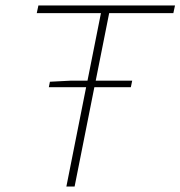

<svg xmlns="http://www.w3.org/2000/svg" viewBox="-20 -680 658 700"><path d="M158 -362 162 -382 240 -386H299L348 -632H114L120 -660H618L612 -632H378L329 -386H462L457 -362H324L252 0H222L294 -362Z"/></svg>

Font: Source Code Pro ExtraLight
Style: Italic
Weight: 200
Italic angle: -11°
Monospace: yes
Designer: Paul D. Hunt, Teo Tuominen
Foundry: Adobe Systems Incorporated
Version: Version 1.050;PS 1.000;hotconv 16.6.51;makeotf.lib2.5.65220